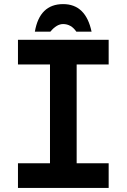

<svg xmlns="http://www.w3.org/2000/svg" viewBox="-20 -929 626 949"><path d="M152.3 -772.5Q175.8 -908.7 292 -908.7Q403.8 -908.7 432.6 -772.5H357.4Q331.5 -810.1 292 -810.1Q259.8 -810.1 229 -772.5ZM517.1 0H68.8V-122.1H227.1V-610.4H68.8V-732.4H517.1V-610.4H358.9V-122.1H517.1Z"/></svg>

Font: Consola Mono
Style: Bold
Weight: 700
Monospace: yes
Designer: Wojciech Kalinowski "wmk69" (wmk69@o2.pl)
Foundry: Wojciech Kalinowski "wmk69" (wmk69@o2.pl)
Version: Version 2.1.0